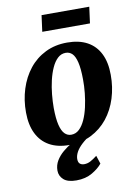

<svg xmlns="http://www.w3.org/2000/svg" viewBox="-102 -806 781 1090"><g transform="rotate(-10 288.5 -261.0)"><path d="M331.5 -561.5Q400 -561.5 447.2 -535.8Q494.5 -510 519.2 -460.2Q544 -410.5 544 -338.5Q544.5 -267.5 524.5 -203.8Q504.5 -140 465.5 -91.2Q426.5 -42.5 370.5 -14.5Q314.5 13.5 243 13.5Q176 13.5 129.2 -12.8Q82.5 -39 58 -88.8Q33.5 -138.5 33 -210Q32.5 -282 52.8 -345.8Q73 -409.5 111.5 -458Q150 -506.5 205.8 -534Q261.5 -561.5 331.5 -561.5ZM313.5 -505.5Q287 -505.5 267 -486.8Q247 -468 232.8 -436.5Q218.5 -405 209.5 -366.2Q200.5 -327.5 196.5 -286.8Q192.5 -246 192.5 -209Q193 -147 202 -110.5Q211 -74 227 -58Q243 -42 264.5 -42Q291 -42 310.8 -60.8Q330.5 -79.5 344.8 -111Q359 -142.5 367.8 -181.5Q376.5 -220.5 380.8 -261.5Q385 -302.5 384.5 -340Q384 -402.5 375.2 -438.8Q366.5 -475 351 -490.2Q335.5 -505.5 313.5 -505.5ZM248.5 218.5Q198.5 218.5 175 197.2Q151.5 176 151.5 145Q151.5 114 167 88.2Q182.5 62.5 207 41.8Q231.5 21 260.2 4.5Q289 -12 315 -25L339.5 -35L374 -23.5Q341 -3 318.8 17.8Q296.5 38.5 285.2 59Q274 79.5 273.5 99Q273.5 119 283 127.2Q292.5 135.5 308 135.5Q327.5 135.5 345.2 125.8Q363 116 383 100.5L398.5 148Q379 173 340.5 195.8Q302 218.5 248.5 218.5ZM216 -740H491L478.5 -646H203.5Z"/></g></svg>

Font: Merriweather 36pt ExtraBold
Style: Italic
Weight: 800
Italic angle: -7.8°
Version: Version 2.101